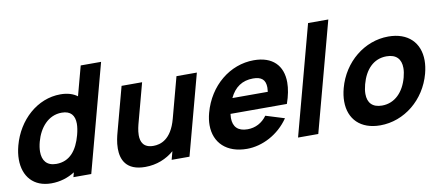

<svg xmlns="http://www.w3.org/2000/svg" viewBox="-67 -995 2926 1271"><g transform="rotate(-10 1396.0 -359.5)"><path d="M516.5 -720 463.4 -522C435.5 -543 397.8 -555 350.3 -555C195.3 -555 62.1 -435 17.9 -270C9.1 -237.3 4.9 -206.2 4.9 -177.4C4.9 -63.4 71.6 15 190.5 15C250 15 303.1 -2 348.9 -31L340.5 0H460.5L653.5 -720ZM245 -106C179.8 -106 152.2 -146.1 152.2 -203.8C152.2 -224 155.6 -246.4 161.9 -270C186 -360 246.8 -434 337.8 -434C398.7 -434 424.4 -400.1 424.4 -344.9C424.4 -323 420.3 -297.8 412.9 -270C386.6 -172 336 -106 245 -106Z M1128.5 -540 1055.1 -266C1019.2 -132 945.8 -112 898.8 -112C831.7 -112 814.5 -153.5 814.5 -198C814.5 -230.4 823.6 -264.4 829.2 -285L897.5 -540H759.5L678.3 -237C673.7 -219.8 662.7 -178.6 662.7 -134.5C662.7 -63.2 691.3 16 821.5 16C899 16 965 -12 1015.7 -55.5L1000.8 0H1120.8L1265.5 -540Z M1437.3 -232H1816.3C1834.6 -284 1843.5 -331.1 1843.5 -372.3C1843.5 -486.4 1775.3 -555 1650.4 -555C1490.4 -555 1346.6 -440 1299.1 -263C1291.5 -234.5 1287.8 -207.4 1287.8 -182.1C1287.8 -63.8 1368.8 15 1505.6 15C1609.6 15 1719.9 -42 1787.4 -141L1661.9 -180C1630.1 -136 1584.7 -112 1531.7 -112C1467.4 -112 1435.3 -144.8 1435.3 -204.5C1435.3 -213.1 1436 -222.3 1437.3 -232ZM1624.7 -437C1681.1 -437 1708 -414 1708 -361.1C1708 -352.6 1707.3 -343.2 1705.9 -333H1467.9C1500.2 -401.5 1551.7 -437 1624.7 -437Z M1850.5 0H1986.5L2183.5 -735H2047.5Z M2401.6 15C2563.6 15 2707 -102 2752 -270C2760.3 -301 2764.3 -330.4 2764.3 -357.6C2764.3 -476.8 2687.1 -555 2554.4 -555C2394.4 -555 2250.3 -439 2205 -270C2196.6 -238.7 2192.6 -209.2 2192.6 -181.8C2192.6 -63 2269.1 15 2401.6 15ZM2435.7 -112C2371.1 -112 2339.6 -147.2 2339.6 -206.7C2339.6 -225.5 2342.8 -246.7 2349 -270C2374.2 -364 2431.3 -428 2520.3 -428C2585.8 -428 2617.3 -392.1 2617.3 -332.7C2617.3 -314 2614.2 -293 2608 -270C2583.1 -177 2522.7 -112 2435.7 -112Z"/></g></svg>

Font: Manrope
Style: ExtraBoldItalic
Weight: 800
Italic angle: -15°
Designer: Mikhail Sharanda
Foundry: Mikhail Sharanda
Version: Version 4.502;hotconv 1.0.109;makeotfexe 2.5.65596